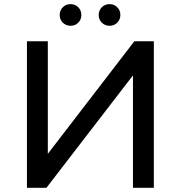

<svg xmlns="http://www.w3.org/2000/svg" viewBox="-20 -897 863 917"><path d="M108.7 -700H208.4V-162.3L621.7 -700H714.7V0H615V-536.9L201.7 0H108.7ZM451.4 -825.6Q451.4 -847.5 466.3 -862.4Q481.1 -877.3 503.1 -877.3Q525 -877.3 539.9 -862.4Q554.9 -847.5 554.9 -825.6Q554.9 -803.6 539.9 -788.7Q525 -773.9 503.1 -773.9Q481.1 -773.9 466.3 -788.7Q451.4 -803.6 451.4 -825.6ZM265.1 -825.6Q265.1 -847.5 280 -862.4Q294.9 -877.3 316.9 -877.3Q338.7 -877.3 353.7 -862.4Q368.6 -847.5 368.6 -825.6Q368.6 -803.6 353.7 -788.7Q338.7 -773.9 316.9 -773.9Q294.9 -773.9 280 -788.7Q265.1 -803.6 265.1 -825.6Z"/></svg>

Font: iiserrat Thin
Style: Regular
Weight: 100
Designer: Akira Ohta
Foundry: Akira Ohta
Version: Version 1.200;Glyphs 3.3.1 (3343)